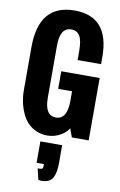

<svg xmlns="http://www.w3.org/2000/svg" viewBox="-126 -962 856 1371"><g transform="rotate(10 302.0 -276.5)"><path d="M300.3 -896Q551.8 -896 551.8 -603V-551.3H381.8V-612.8Q381.8 -692.9 361.8 -725.6Q341.8 -758.8 300.3 -758.8Q218.8 -758.8 218.8 -628.9V-249.5Q218.8 -120.1 299.8 -120.1Q380.9 -120.1 381.3 -254.4V-324.7H280.8V-452.1H559.1V0H437L414.6 -61.5Q392.1 -26.4 350.6 -4.9Q309.6 16.6 263.7 17.1Q217.8 17.6 178.7 0Q108.9 -31.2 75.2 -108.4Q41 -185.1 41 -274.9V-584.5Q41 -896 300.3 -896ZM378.4 66.9 378.9 195.3Q378.9 266.1 357.9 304.2Q336.9 342.8 275.9 342.8Q268.1 342.8 254.4 340.8L234.9 259.8H246.1Q263.7 259.8 269 254.9Q274.4 250 274.4 222.2H220.7V66.9Z"/></g></svg>

Font: Oswald-Bold
Style: Bold
Weight: 700
Designer: vernon adams
Foundry: vernon adams
Version: Version 2.002; ttfautohint (v0.92.18-e454-dirty) -l 8 -r 50 